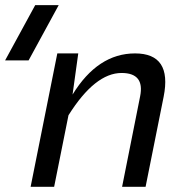

<svg xmlns="http://www.w3.org/2000/svg" viewBox="-65 -718 723 738"><path d="M160.6 -698.2 44.9 -485.8H-45.4L70.3 -698.2ZM52.7 0 155.3 -512.7H235.8L213.9 -354.5Q311 -512.7 454.1 -512.7Q597.2 -512.7 564 -346.2L494.6 0H404.3L473.6 -347.7Q491.7 -437.5 402.3 -437.5Q300.3 -437.5 198.2 -274.9L143.1 0Z"/></svg>

Font: Sansation
Style: Italic
Weight: 400
Designer: Bernd Montag
Version: Version 1.301